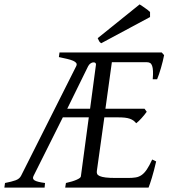

<svg xmlns="http://www.w3.org/2000/svg" viewBox="-37 -854 772 874"><path d="M399.9 -560.1Q400.4 -565.4 396.5 -568.1Q392.6 -570.8 386.7 -570.1Q380.9 -569.3 374.5 -564.9Q368.2 -560.5 363.8 -551.8L269 -358.9H373ZM673.8 -119.1Q664.1 -76.7 654.5 -45.4Q645 -14.2 639.2 0H259.8L263.2 -21Q293.9 -27.8 312 -35.9Q330.1 -43.9 331.1 -50.8L367.2 -319.8H249L116.2 -54.2Q108.4 -40 120.8 -32.7Q133.3 -25.4 168 -21L166 0H-17.1L-14.2 -21Q16.1 -26.9 34.2 -33.4Q52.2 -40 59.1 -54.2L310.1 -553.2Q314 -561.5 310.1 -567.1Q306.2 -572.8 295.7 -577.4Q285.2 -582 268.6 -585.9Q252 -589.8 231 -594.2L233.9 -615.2H699.2L710 -603Q707.5 -590.3 703.9 -575.2Q700.2 -560.1 695.8 -544.9Q691.4 -529.8 686.8 -516.1Q682.1 -502.4 678.2 -493.2H658.2Q660.2 -515.6 659.4 -530.5Q658.7 -545.4 655.5 -554.4Q652.3 -563.5 646.5 -567.1Q640.6 -570.8 631.8 -570.8H472.2L442.9 -358.9H621.1L630.9 -345.2Q626 -338.4 619.9 -330.8Q613.8 -323.2 607.4 -316.2Q601.1 -309.1 594.7 -303Q588.4 -296.9 583 -293Q577.1 -300.3 570.3 -305.2Q563.5 -310.1 554 -313.5Q544.4 -316.9 531.2 -318.4Q518.1 -319.8 500 -319.8H438L403.8 -75.2Q402.8 -67.9 405.3 -62.3Q407.7 -56.6 417 -52.5Q426.3 -48.3 443.6 -46.1Q460.9 -43.9 490.2 -43.9H545.9Q566.4 -43.9 581.1 -46.4Q595.7 -48.8 607.9 -57.4Q620.1 -65.9 631.3 -82.5Q642.6 -99.1 655.8 -127.9ZM646 -776.4 423.8 -657.2Q417 -661.6 414.6 -666Q412.1 -670.4 407.7 -680.2L598.6 -834L609.9 -826.7Q616.2 -822.3 623.3 -817.4Q630.4 -812.5 636.7 -807.6Q643.1 -802.7 646 -799.3Z"/></svg>

Font: Gentium Plus Viet
Style: Italic
Weight: 400
Italic angle: -8°
Designer: J. Victor Gaultney, Annie Olsen, Iska Routamaa, Becca Hirsbrunner
Foundry: SIL International
Version: Version 5.000